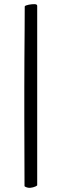

<svg xmlns="http://www.w3.org/2000/svg" viewBox="-20 -781 297 924"><path d="M99 -750Q100 -753 106 -755Q112 -757 119 -758.5Q126 -760 133.5 -760.5Q141 -761 145 -761Q159 -761 159 -753V111Q156 114 150.5 116.5Q145 119 139 120.5Q133 122 128 122.5Q123 123 121 123Q115 123 106.5 120Q98 117 98 114Q97 -56 97 -216Q97 -285 97 -358Q97 -431 97.5 -501Q98 -571 98.5 -635Q99 -699 99 -750Z"/></svg>

Font: Vermiglione SemiBold
Style: Regular
Weight: 600
Version: Version 1.000